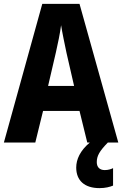

<svg xmlns="http://www.w3.org/2000/svg" viewBox="-20 -735 630 990"><path d="M430 0H443C393 42 373 87 373 129C373 195 415 235 493 235C523 235 546 229 563 222V132C553 137 538 142 520 142C494 142 479 127 479 101C479 69 493 44 536 0H590L390 -715H198L0 0H162L202 -163H390ZM323 -462 362 -292H228L268 -464C278 -508 290 -565 295 -605C301 -566 314 -505 323 -462Z"/></svg>

Font: Noto Sans Bengali Condensed
Style: Bold
Weight: 700
Width: 3
Designer: Joana Ranito - Universal Thirst; Jelle Bosma - Monotype Design Team
Foundry: Universal Thirst ehf.
Version: Version 3.000